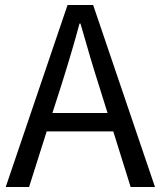

<svg xmlns="http://www.w3.org/2000/svg" viewBox="-20 -753 647 773"><path d="M413 -298 378 -410Q348 -503 304 -658H300Q273 -556 227 -410L191 -298ZM436 -224H168L97 0H3L252 -733H355L604 0H506Z"/></svg>

Font: 思源黑体R
Style: Regular
Weight: 400
Designer: Ryoko NISHIZUKA  (kana & ideographs); Paul D. Hunt (Latin, Greek & Cyrillic); Wenlong ZHANG  (bopomofo); Sandoll Communi
Foundry: Adobe Systems Incorporated
Version: Version 1.00 June 24, 2014, initial release